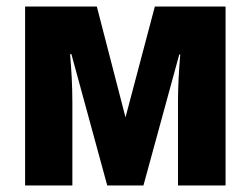

<svg xmlns="http://www.w3.org/2000/svg" viewBox="-20 -569 770 589"><path d="M672 -549H455L365 -209L277 -549H57V0H202V-253Q202 -294 200 -331Q198 -368 195 -403H199L309 0H420L530 -402H533Q530 -368 528 -330Q526 -292 526 -256V0H672Z"/></svg>

Font: Noto Sans Display SemiCondensed Extra
Style: Regular
Weight: 800
Width: 4
Designer: Monotype Design Team
Foundry: Monotype Imaging Inc.
Version: Version 1.900